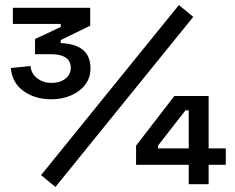

<svg xmlns="http://www.w3.org/2000/svg" viewBox="-20 -731 933 762"><path d="M184 -337Q119 -337 73.5 -369.5Q28 -402 23 -461L101 -469Q104 -438 128 -420Q152 -402 184 -402Q219 -402 240 -419Q261 -436 261 -462Q261 -489 240.5 -502.5Q220 -516 182 -516H119V-576L221 -624V-636H31V-700H338V-629L221 -572V-560Q277 -558 308 -534Q339 -510 339 -459Q339 -423 319 -396Q299 -369 263.5 -353Q228 -337 184 -337ZM200 11 143 -36 690 -711 747 -664ZM729 0V-77H520V-153L672 -350H808V-142H876V-77H808V0ZM607 -142H729V-293H716L607 -153Z"/></svg>

Font: Space Grotesk Medium
Style: Regular
Weight: 500
Designer: Florian Karsten
Foundry: Florian Karsten
Version: Version 2.000